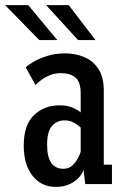

<svg xmlns="http://www.w3.org/2000/svg" viewBox="-34 -721 504 752"><path d="M184.5 11Q127.5 11 93.2 -32.8Q59 -76.5 59 -151Q59 -232 99.2 -270.2Q139.5 -308.5 199 -308.5Q232.5 -308.5 254 -298Q275.5 -287.5 282 -280.5V-355.5Q282 -399.5 261.8 -417Q241.5 -434.5 204 -434.5Q179.5 -434.5 159 -425.5Q138.5 -416.5 124.5 -405.2Q110.5 -394 105 -388L67 -457Q75 -466 97.2 -479Q119.5 -492 151.5 -502Q183.5 -512 221 -512Q262 -512 296.5 -497.2Q331 -482.5 351.8 -450.5Q372.5 -418.5 372.5 -366V-76H404.5V0H300L293 -56Q290 -43.5 276.8 -27.8Q263.5 -12 240.2 -0.5Q217 11 184.5 11ZM214 -60Q236 -60 250.2 -73.5Q264.5 -87 272.2 -103Q280 -119 282 -126.5V-221.5Q275.5 -228.5 258.2 -239Q241 -249.5 219 -249.5Q188.5 -249.5 169.5 -227.5Q150.5 -205.5 150.5 -154.5Q150.5 -60 214 -60ZM272 -564 146.5 -701H235L340 -564ZM120 -564 -14 -701H76.5L190.5 -564Z"/></svg>

Font: Trispace Condensed
Style: Regular
Weight: 400
Width: 3
Designer: Tyler Finck
Foundry: Etcetera Type Company
Version: Version 1.210; ttfautohint (v1.8.3)